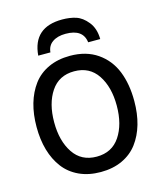

<svg xmlns="http://www.w3.org/2000/svg" viewBox="-111 -795 756 900"><g transform="rotate(-15 267.0 -345.0)"><path d="M424.8 -579.1H366.2Q358.4 -645 273.9 -645Q234.4 -645 210 -627.9Q186 -611.3 183.1 -579.1H124Q134.8 -713.9 275.9 -713.9Q312.5 -713.9 341.8 -704.6Q372.6 -694.8 397.9 -663.1Q424.3 -630.4 424.8 -579.1ZM267.1 -540Q345.2 -540 399.4 -502.7Q453.6 -465.3 478.8 -402.8Q503.9 -340.3 503.9 -257.8Q503.9 -196.3 489.3 -145.5Q474.6 -94.7 446 -56.6Q417.5 -18.6 371.8 2.7Q326.2 23.9 267.1 23.9Q208 23.9 162.4 2.7Q116.7 -18.6 87.9 -56.6Q59.1 -94.7 44.4 -145.5Q29.8 -196.3 29.8 -257.8Q29.8 -319.3 44.4 -370.1Q59.1 -420.9 87.6 -459.2Q116.2 -497.6 162.1 -518.8Q208 -540 267.1 -540ZM154.1 -406.7Q115.2 -348.6 115.2 -257.8Q115.2 -167 154.1 -108.9Q192.9 -50.8 267.1 -50.8Q341.3 -50.8 380.1 -108.9Q418.9 -167 418.9 -257.8Q418.9 -348.6 380.1 -406.7Q341.3 -464.8 267.1 -464.8Q192.9 -464.8 154.1 -406.7Z"/></g></svg>

Font: Miedinger*
Style: Book
Weight: 400
Version: Version 001.000